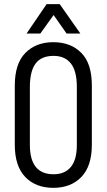

<svg xmlns="http://www.w3.org/2000/svg" viewBox="-20 -904 518 932"><path d="M103 -44.4Q51.8 -97.2 51.8 -201.2V-488.8Q51.8 -594.7 103 -647Q154.3 -699.2 238.8 -699.2Q323.7 -699.2 375 -647Q425.8 -595.7 425.8 -488.8V-201.2Q425.8 -97.2 374.5 -44.4Q323.7 7.8 238.8 7.8Q153.8 7.8 103 -44.4ZM353 -200.2V-481.9Q353 -559.1 324.2 -595.7Q294.9 -632.8 240.2 -632.8Q181.2 -632.8 153.3 -596.2Q125 -559.1 125 -481.9V-200.2Q125 -58.1 240.2 -58.1Q294.4 -58.1 323.7 -93.3Q353 -128.4 353 -200.2ZM206.1 -883.8H270L370.1 -741.2H303.2L240.2 -831.1L175.8 -741.2H108.9Z"/></svg>

Font: D-DIN Condensed
Style: Regular
Weight: 400
Width: 3
Designer: Charles Nix
Foundry: Datto Inc.
Version: Version 1.00